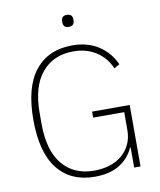

<svg xmlns="http://www.w3.org/2000/svg" viewBox="-95 -953 864 1040"><g transform="rotate(-10 336.5 -433.0)"><path d="M560 -111H557Q532 -54 478.5 -21Q425 12 342 12Q211 12 139 -78.5Q67 -169 67 -349Q67 -529 139.5 -619.5Q212 -710 344 -710Q429 -710 489 -670.5Q549 -631 578 -565L548 -548Q522 -609 468.5 -643Q415 -677 344 -677Q234 -677 170.5 -601Q107 -525 107 -379V-320Q107 -174 170 -97.5Q233 -21 345 -21Q388 -21 427 -32.5Q466 -44 495 -67.5Q524 -91 541.5 -126Q559 -161 559 -208V-305H388V-338H595V0H560ZM344 -812Q327 -812 320 -820.5Q313 -829 313 -841V-849Q313 -861 320 -869.5Q327 -878 344 -878Q361 -878 368 -869.5Q375 -861 375 -849V-841Q375 -829 368 -820.5Q361 -812 344 -812Z"/></g></svg>

Font: IBM Plex Sans ExtLt
Style: Regular
Weight: 200
Designer: Mike Abbink, Paul van der Laan, Pieter van Rosmalen
Foundry: Bold Monday
Version: Version 3.005